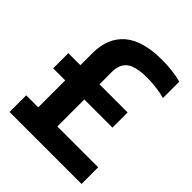

<svg xmlns="http://www.w3.org/2000/svg" viewBox="-209 -872 994 994"><g transform="rotate(45 288.0 -375.0)"><path d="M30 0V-122H118V-319.5H30V-430.5H118V-518Q118 -630 187.2 -689.8Q256.5 -749.5 398 -749.5Q435.5 -749.5 473.2 -745Q511 -740.5 540.5 -732.5V-612.5Q510 -621 475.8 -625.2Q441.5 -629.5 410.5 -629.5Q326.5 -629.5 292.2 -603.5Q258 -577.5 258 -521.5V-430.5H464V-319.5H258V-122H557V0Z"/></g></svg>

Font: Encode Sans Condensed
Style: Bold
Weight: 700
Width: 3
Designer: Multiple Designers
Foundry: Impallari Type
Version: Version 3.000; ttfautohint (v1.8.3) -l 8 -r 50 -G 200 -x 14 